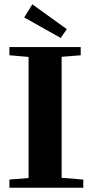

<svg xmlns="http://www.w3.org/2000/svg" viewBox="-20 -885 437 905"><path d="M266.1 -706.1 94.2 -802.7 132.3 -864.7 294.9 -747.6ZM24.4 0V-38.6L114.7 -45.9V-616.7L24.4 -624.5V-663.1H360.4V-624.5L270.5 -617.2V-46.9L372.6 -38.6V0Z"/></svg>

Font: Elstob 8pt
Style: Bold
Weight: 700
Designer: Peter S. Baker
Version: Version 1.015